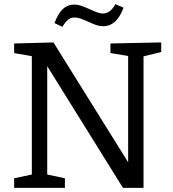

<svg xmlns="http://www.w3.org/2000/svg" viewBox="-20 -903 830 923"><path d="M511 -694 755 -699V-653L670 -632V0H571L207 -585V-64L292 -46V0H48V-46L133 -64V-633L48 -648V-694L237 -699L596 -123V-634L511 -648ZM242 -792Q259 -838 282 -859.5Q305 -881 336 -881Q354 -881 372.5 -874.5Q391 -868 415 -857Q455 -838 474 -838Q492 -838 506.5 -848.5Q521 -859 535 -883L574 -866Q541 -777 476 -777Q459 -777 443 -782.5Q427 -788 403 -799Q381 -809 366.5 -814Q352 -819 338 -819Q321 -819 307.5 -808.5Q294 -798 280 -774Z"/></svg>

Font: Bitter Pro
Style: Regular
Weight: 400
Designer: Sol Matas, and Bitter project Authors
Foundry: Sol Matas
Version: Version 1.010